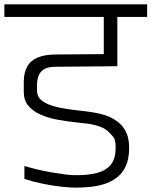

<svg xmlns="http://www.w3.org/2000/svg" viewBox="-56 -860 694 880"><path d="M292.8 0Q263.8 0 223.3 -4.5Q182.8 -9 139.3 -18Q95.8 -27 55.8 -40L56 -99.3Q83.2 -91 115.4 -83.2Q147.7 -75.5 180.1 -70Q212.5 -64.5 239.7 -60.9Q266.8 -57.3 284.8 -57.2Q346.8 -56.3 388.9 -67.4Q431 -78.5 452.4 -105.8Q473.8 -133.2 473.8 -180Q473.8 -190.8 473.8 -192.1Q473.8 -193.3 473.8 -192.6Q473.8 -191.8 473.8 -194.8Q473.8 -203 470.9 -216.2Q468 -229.3 451.3 -245.7Q431.2 -269.2 402.7 -279.5Q374.2 -289.8 344.5 -293.3Q314.8 -296.8 291.8 -299.2Q248.2 -303.8 205.7 -311.8Q163.2 -319.8 128.6 -335.4Q94 -351 73.4 -375.8Q52.8 -400.7 53 -439Q53 -437 53 -445.8Q53 -454.5 53 -466.2Q53 -478 53 -484Q53 -527.3 69 -555.3Q85 -583.3 117.8 -596.8Q150.5 -610.3 201.7 -610.3L419.7 -612V-782.5H-36V-840.2H618.3V-782.5H481.8V-556.5L201.7 -554Q165.7 -554.2 147.3 -543.4Q129 -532.7 121.9 -515.2Q114.8 -497.8 113.7 -477.7Q113.7 -469 113.7 -460.1Q113.7 -451.2 113.7 -444.2Q113.7 -418.7 131.8 -402.4Q150 -386.2 179.8 -376.5Q209.7 -366.8 244.4 -361.6Q279.2 -356.3 313.7 -352.5Q348.2 -348.7 374.3 -344.3Q432.8 -334.5 465.7 -314.2Q498.5 -294 513.2 -270.1Q527.8 -246.2 531.8 -224.5Q535.8 -202.8 535.8 -190V-182Q535.8 -131 519.9 -97.5Q504 -64 477.4 -44.5Q450.8 -25 418.5 -15.5Q386.2 -6 353.6 -3Q321 0 292.8 0Z"/></svg>

Font: Matangi Light
Style: Regular
Weight: 300
Designer: Prashant Pant
Foundry: The Graphic Ant
Version: Version 3.002